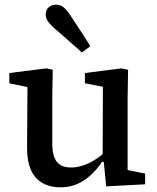

<svg xmlns="http://www.w3.org/2000/svg" viewBox="-20 -790 674 823"><path d="M240 13Q171 13 133 -29Q95 -71 96 -162L98 -447L130 -410L20 -433V-477L179 -497L206 -491L204 -367V-178Q204 -121 223.5 -96.5Q243 -72 284 -72Q310 -72 335.5 -80.5Q361 -89 386.5 -105Q412 -121 437 -143L445 -96H417Q395 -63 368 -38.5Q341 -14 309.5 -0.5Q278 13 240 13ZM435 9 424 -105 420 -106 421 -418 344 -433V-477L501 -497L529 -491L527 -367V-61L602 -46V0ZM367 -592 331 -565Q313 -582 294 -598Q275 -614 256 -631.5Q237 -649 216 -666Q194 -686 185 -699Q176 -712 176 -728Q176 -748 189 -759Q202 -770 220 -770Q238 -770 251.5 -759.5Q265 -749 281 -725Q297 -702 311.5 -679Q326 -656 340 -635Q354 -614 367 -592Z"/></svg>

Font: Source Serif 4 Medium
Style: Regular
Weight: 500
Designer: Frank Grießhammer
Foundry: Adobe Systems Incorporated
Version: Version 4.004;hotconv 1.0.116;makeotfexe 2.5.65601